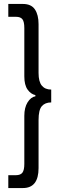

<svg xmlns="http://www.w3.org/2000/svg" viewBox="-20 -721 322 971"><path d="M175 129Q175 230 96 230H22V165H60Q84 165 93.5 152Q103 139 103 108V-135Q103 -177 119.5 -203.5Q136 -230 159 -234V-240Q136 -245 119.5 -268Q103 -291 103 -335V-579Q103 -611 93.5 -623.5Q84 -636 61 -636H22V-701H96Q138 -701 156.5 -673.5Q175 -646 175 -599V-352Q175 -308 191.5 -288Q208 -268 239 -268V-203Q208 -203 191.5 -184Q175 -165 175 -114Z"/></svg>

Font: PT Sans Narrow
Style: Regular
Weight: 400
Width: 3
Designer: A.Korolkova, O.Umpeleva, V.Yefimov
Foundry: ParaType Ltd
Version: Version 2.003W OFL